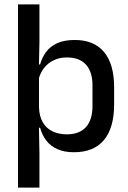

<svg xmlns="http://www.w3.org/2000/svg" viewBox="-20 -682 583 874"><path d="M316.5 11Q273 11 241.8 -2.8Q210.5 -16.5 191 -41.8Q171.5 -67 162.5 -100.5H130L157.5 -193Q159 -152 175 -124.8Q191 -97.5 219.2 -84Q247.5 -70.5 284.5 -70.5Q341 -70.5 371 -103.2Q401 -136 401 -199.5V-293Q401 -355.5 371.2 -388Q341.5 -420.5 284.5 -420.5Q250.5 -420.5 224 -407.5Q197.5 -394.5 180.2 -372.2Q163 -350 156 -321.5L133 -388.5H162.5Q171 -419.5 189.2 -444.8Q207.5 -470 239.5 -485Q271.5 -500 320.5 -500Q408 -500 453.8 -445Q499.5 -390 499.5 -284.5V-207Q499.5 -100.5 453.5 -44.8Q407.5 11 316.5 11ZM62 172V-662H159.5V-489L157 -374.5L157.5 -342.5V-141.5L157 -121.5L159.5 17V172Z"/></svg>

Font: Anek Bangla Medium Medium
Style: Regular
Weight: 500
Version: Version 1.003